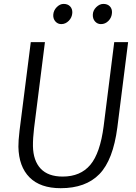

<svg xmlns="http://www.w3.org/2000/svg" viewBox="-20 -965 704 993"><path d="M502 -840.3Q483.9 -840.3 471.7 -853.8Q459.5 -867.2 460 -888.2Q460.4 -911.1 477.8 -928Q495.1 -944.8 514.6 -944.8Q536.1 -944.8 548.3 -931.9Q560.5 -918.9 559.1 -898.4Q557.6 -874 541 -857.2Q524.4 -840.3 502 -840.3ZM296.9 -840.3Q278.8 -840.3 266.6 -854Q254.4 -867.7 255.4 -888.2Q256.8 -911.1 273.4 -928Q290 -944.8 309.1 -944.8Q330.6 -944.8 342.8 -931.9Q355 -918.9 354 -898.4Q352.5 -874.5 335.7 -857.4Q318.8 -840.3 296.9 -840.3ZM75.2 -206.1Q74.7 -235.4 81.1 -289.6L139.2 -747.1H212.4L156.2 -302.2Q149.9 -249.5 150.4 -209Q151.9 -133.8 190.4 -92.8Q229 -51.8 304.2 -51.8Q396 -51.8 447 -112.3Q498 -172.9 516.1 -312.5L570.8 -747.1H642.6L586.9 -306.2Q564.9 -137.2 494.1 -64.5Q423.3 8.3 293.9 8.3Q188.5 8.3 132.8 -47.6Q77.1 -103.5 75.2 -206.1Z"/></svg>

Font: HaufeMerriweatherSansLt
Style: Italic
Weight: 300
Designer: Eben Sorkin ( eben@eyebytes.com )
Foundry: Eben Sorkin
Version: Version 1.56